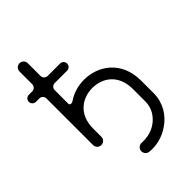

<svg xmlns="http://www.w3.org/2000/svg" viewBox="-302 -940 1342 1342"><g transform="rotate(-45 369.0 -269.0)"><path d="M194 -502C194 -522 210 -537 229 -537H352C371 -537 387 -553 387 -572C387 -592 371 -607 352 -607H229C210 -607 194 -623 194 -642V-768C194 -791 176 -809 153 -809C130 -809 112 -791 112 -768V-642C112 -623 96 -607 77 -607H43C24 -607 8 -592 8 -572C8 -553 24 -537 43 -537H77C96 -537 112 -522 112 -502V-41C112 -18 130 0 153 0C176 0 194 -18 194 -41V-123C194 -264 292 -327 390 -327C490 -327 586 -264 586 -121V0C586 45 571 83 547 112C514 154 454 193 365 188C358 188 353 187 348 190C325 198 315 221 322 242C328 259 340 268 357 270C415 276 485 265 552 218C618 173 668 97 668 3V-122C668 -317 527 -409 390 -409C331 -409 274 -392 226 -359C221 -356 216 -354 211 -354C204 -354 198 -357 194 -362Z"/></g></svg>

Font: Fabada
Style: Regular
Weight: 400
Designer: deFharo
Foundry: deFharo.com
Version: Version 4.000 2011 initial release